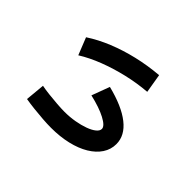

<svg xmlns="http://www.w3.org/2000/svg" viewBox="-94 -861 1189 1189"><g transform="rotate(-45 500.0 -266.5)"><path d="M379 34Q332 34 292.5 8Q253 -18 224 -66Q195 -114 179.5 -180Q164 -246 164 -324Q164 -357 167 -397.5Q170 -438 174.5 -479Q179 -520 185 -555L313 -543Q307 -514 303 -476.5Q299 -439 296 -402Q293 -365 293 -335Q293 -289 300.5 -246Q308 -203 320.5 -169Q333 -135 349 -115.5Q365 -96 382 -96Q407 -96 435 -149Q463 -202 483 -289L601 -245Q567 -109 510.5 -37.5Q454 34 379 34ZM743 -60Q736 -145 716.5 -227.5Q697 -310 668 -385.5Q639 -461 601 -522L714 -567Q756 -503 787.5 -425.5Q819 -348 839.5 -261.5Q860 -175 868 -81Z"/></g></svg>

Font: M PLUS 2
Style: Bold
Weight: 700
Designer: Coji Morishita
Foundry: UNDERFOREST DESIGN
Version: Version 1.001